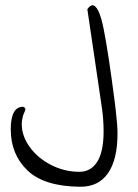

<svg xmlns="http://www.w3.org/2000/svg" viewBox="-20 -711 528 732"><path d="M21 -218Q21 -304 68 -304Q77 -300 77 -295Q77 -291 73.5 -284Q70 -277 68 -271Q63 -253 63 -237Q63 -193 93 -151Q123 -109 174 -82.5Q225 -56 283 -56Q326 -56 350.5 -94Q375 -132 375 -211Q375 -259 367 -310L313 -676Q324 -691 332 -691Q357 -691 375 -601.5Q393 -512 417 -326L421 -293Q428 -235 428 -202Q428 -103 392 -51Q356 1 287 1Q149 0 85 -61Q21 -122 21 -218Z"/></svg>

Font: Indie Flower
Style: Regular
Weight: 400
Designer: Kimberly Geswein
Foundry: Kimberly Geswein
Version: Version 2.000